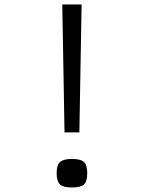

<svg xmlns="http://www.w3.org/2000/svg" viewBox="-20 -820 640 854"><path d="M267 -231 257 -800H343L333 -231ZM300 14Q262 14 247 0.5Q232 -13 232 -50Q232 -86 247 -99.5Q262 -113 300 -113Q339 -113 353.5 -99.5Q368 -86 368 -50Q368 -13 353.5 0.5Q339 14 300 14Z"/></svg>

Font: Victor Mono Thin Light
Style: Regular
Weight: 300
Monospace: yes
Version: Version 1.561;gftools[0.9.30]